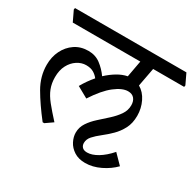

<svg xmlns="http://www.w3.org/2000/svg" viewBox="-153 -792 1074 1051"><g transform="rotate(30 384.5 -266.5)"><path d="M505 87Q463 87 434.5 68.5Q406 50 392 22.5Q378 -5 378 -32Q378 -66 397 -94.5Q416 -123 444.5 -148.5Q473 -174 501 -199.5Q529 -225 548 -252.5Q567 -280 567 -313Q567 -339 553.5 -355Q540 -371 514 -371Q478 -371 431.5 -335Q385 -299 335 -222L265 -261Q290 -305 322 -342Q310 -358 291.5 -369Q273 -380 244 -380Q215 -380 188 -362.5Q161 -345 144.5 -313.5Q128 -282 128 -238Q128 -199 140.5 -167Q153 -135 180 -101.5Q207 -68 249 -22L203 10H193Q132 -68 93.5 -134.5Q55 -201 55 -274Q55 -324 75 -364.5Q95 -405 131 -429.5Q167 -454 216 -454Q260 -454 292.5 -429.5Q325 -405 349 -371Q378 -398 409 -416.5Q440 -435 471 -441L490 -545H63L32 -610L34 -620H738L769 -555L767 -545H571L549 -428Q584 -408 604 -367Q624 -326 624 -279Q624 -232 606 -197.5Q588 -163 561.5 -137Q535 -111 508 -90Q481 -69 463 -49Q445 -29 445 -5Q445 11 455 21.5Q465 32 486 32Q516 32 552 10.5Q588 -11 623 -51L680 7Q647 41 599.5 64Q552 87 505 87Z"/></g></svg>

Font: Tiro Devanagari Sanskrit
Style: Italic
Weight: 400
Italic angle: -11°
Designer: Devanagari: John Hudson & Fiona Ross, assisted by Paul Hanslow. Latin: John Hudson with Paul Hanslow, assisted by Kaja S
Foundry: Tiro Typeworks Ltd.
Version: Version 1.52